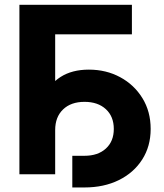

<svg xmlns="http://www.w3.org/2000/svg" viewBox="-20 -748 705 824"><path d="M546.1 -727.5V-600.8H216.8V0H63.3V-727.5ZM290.3 56.5V-79.4H342.6Q400.4 -79.4 434.4 -110.5Q468.4 -141.5 468.4 -194.6Q468.4 -248 434.3 -279.5Q400.2 -310.9 342.7 -310.9Q284.5 -310.9 250.7 -278.4Q216.8 -245.9 216.8 -189.9H140.6Q140.6 -269.8 165.7 -328Q190.7 -386.2 239.9 -417.7Q289.1 -449.2 361.3 -449.2Q435.6 -449.2 495.6 -416.8Q555.6 -384.5 591.1 -327Q626.6 -269.5 626.6 -194.6Q626.6 -120 590.3 -63.4Q554.1 -6.7 490.1 24.9Q426.1 56.5 342.6 56.5Z"/></svg>

Font: GitLab Sans
Style: Regular
Weight: 400
Designer: Rasmus Andersson
Foundry: Modifications by GitLab B.V., manufactured by rsms
Version: Version 4.000;git-c8fb6b7